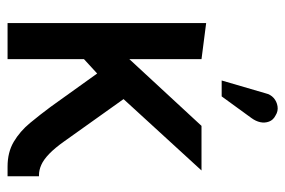

<svg xmlns="http://www.w3.org/2000/svg" viewBox="-140 -596 736 495"><g transform="rotate(90 227.5 -348.0)"><path d="M284 -629Q292 -640 294.5 -651.5Q297 -663 293 -674Q289 -685 277 -691Q266 -698 253.5 -696Q241 -694 232 -686Q223 -678 220 -665L187 -552H228ZM344 -146 235 -299 419 -500H304L132 -314V-500L39 -512V0H132V-197L169 -231L255 -111Q275 -84 296.5 -58Q318 -32 345 -16Q372 0 409 0H434V-81H431Q418 -81 404.5 -87Q391 -93 376 -107.5Q361 -122 344 -146Z"/></g></svg>

Font: Advent Pro SemiBold
Style: Regular
Weight: 600
Designer: VivaRado, Andreas Kalpakidis
Foundry: VivaRado, Andreas Kalpakidis
Version: Version 3.000